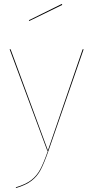

<svg xmlns="http://www.w3.org/2000/svg" viewBox="-20 -768 475 978"><path d="M227 0Q205 63 187.5 96.5Q170 130 141 152.5Q112 175 61 190V186Q111 171 139 149.5Q167 128 184.5 95.5Q202 63 224 0H221L29 -517H34L224 -2L401 -517H406ZM297 -743 129 -661 127 -665 295 -748Z"/></svg>

Font: FiraGO Four
Style: Regular
Weight: 100
Designer: bBox Type
Foundry: bBox Type GmbH
Version: Version 1.001